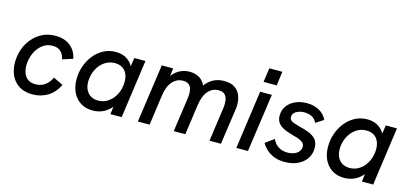

<svg xmlns="http://www.w3.org/2000/svg" viewBox="-61 -1127 3351 1567"><g transform="rotate(15 1614.5 -344.0)"><path d="M248 9Q179 9 133.5 -20Q88 -49 65.5 -98Q43 -147 43 -207Q43 -264 61 -316.5Q79 -369 114 -411Q149 -453 198 -477.5Q247 -502 308 -502Q381 -502 430.5 -465.5Q480 -429 496 -358L408 -330Q400 -370 375.5 -393.5Q351 -417 307 -417Q266 -417 235 -398Q204 -379 182.5 -348Q161 -317 150 -280Q139 -243 139 -206Q139 -171 150.5 -141.5Q162 -112 186.5 -94.5Q211 -77 249 -77Q298 -77 331.5 -102.5Q365 -128 383 -169L466 -129Q430 -58 373 -24.5Q316 9 248 9Z M755 9Q696 9 653 -18.5Q610 -46 587 -94Q564 -142 564 -204Q564 -262 582.5 -315Q601 -368 635 -410.5Q669 -453 715.5 -477.5Q762 -502 818 -502Q864 -502 898.5 -484.5Q933 -467 954.5 -436Q976 -405 979 -362L953 -351L975 -493H1069L1000 0H905L922 -142L949 -130Q930 -81 900.5 -51Q871 -21 834.5 -6Q798 9 755 9ZM778 -81Q818 -81 850 -99Q882 -117 904 -146Q926 -175 937.5 -211Q949 -247 949 -285Q949 -324 935.5 -352.5Q922 -381 896.5 -396.5Q871 -412 834 -412Q794 -412 762 -394.5Q730 -377 707.5 -348Q685 -319 673 -283Q661 -247 661 -209Q661 -170 675.5 -141Q690 -112 716 -96.5Q742 -81 778 -81Z M1137 0 1207 -493H1303L1288 -366L1265 -367Q1284 -420 1313.5 -449Q1343 -478 1376 -490Q1409 -502 1441 -502Q1485 -502 1518 -484.5Q1551 -467 1570 -432Q1589 -397 1590 -342H1532Q1555 -400 1585.5 -435Q1616 -470 1653 -486Q1690 -502 1733 -502Q1788 -502 1821.5 -480.5Q1855 -459 1870 -422.5Q1885 -386 1885 -343Q1885 -331 1884.5 -321.5Q1884 -312 1882 -301L1839 0H1742L1782 -283Q1784 -293 1784.5 -303Q1785 -313 1785 -325Q1785 -370 1767 -393.5Q1749 -417 1709 -417Q1656 -417 1620.5 -376Q1585 -335 1574 -257L1538 0H1440L1481 -288Q1483 -299 1483.5 -308.5Q1484 -318 1484 -328Q1484 -373 1465.5 -395Q1447 -417 1409 -417Q1356 -417 1319.5 -376Q1283 -335 1272 -257L1236 0Z M1969 0 2038 -493H2137L2067 0ZM2044 -578 2061 -697H2171L2155 -578Z M2379 9Q2325 9 2286 -7Q2247 -23 2221 -48Q2195 -73 2181 -99L2254 -152Q2269 -115 2302 -93Q2335 -71 2381 -71Q2412 -71 2436.5 -80.5Q2461 -90 2475.5 -108Q2490 -126 2490 -149Q2490 -168 2478 -180.5Q2466 -193 2444 -202Q2422 -211 2389 -219Q2364 -226 2338 -235Q2312 -244 2290 -258Q2268 -272 2255 -293.5Q2242 -315 2242 -347Q2242 -393 2266.5 -427.5Q2291 -462 2334 -482Q2377 -502 2434 -502Q2492 -502 2537 -477Q2582 -452 2603 -406L2537 -364Q2522 -397 2494 -410.5Q2466 -424 2431 -424Q2392 -424 2363 -407Q2334 -390 2334 -359Q2334 -337 2354.5 -325.5Q2375 -314 2421 -302Q2460 -293 2498.5 -279Q2537 -265 2562 -238.5Q2587 -212 2587 -164Q2587 -112 2560.5 -73.5Q2534 -35 2487 -13Q2440 9 2379 9Z M2880 9Q2821 9 2778 -18.5Q2735 -46 2712 -94Q2689 -142 2689 -204Q2689 -262 2707.5 -315Q2726 -368 2760 -410.5Q2794 -453 2840.5 -477.5Q2887 -502 2943 -502Q2989 -502 3023.5 -484.5Q3058 -467 3079.5 -436Q3101 -405 3104 -362L3078 -351L3100 -493H3194L3125 0H3030L3047 -142L3074 -130Q3055 -81 3025.5 -51Q2996 -21 2959.5 -6Q2923 9 2880 9ZM2903 -81Q2943 -81 2975 -99Q3007 -117 3029 -146Q3051 -175 3062.5 -211Q3074 -247 3074 -285Q3074 -324 3060.5 -352.5Q3047 -381 3021.5 -396.5Q2996 -412 2959 -412Q2919 -412 2887 -394.5Q2855 -377 2832.5 -348Q2810 -319 2798 -283Q2786 -247 2786 -209Q2786 -170 2800.5 -141Q2815 -112 2841 -96.5Q2867 -81 2903 -81Z"/></g></svg>

Font: Hanken Grotesk Medium
Style: Italic
Weight: 500
Italic angle: -8°
Designer: Alfredo Marco Pradil
Foundry: Hanken Design Co.
Version: Version 3.013